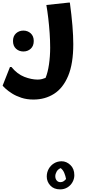

<svg xmlns="http://www.w3.org/2000/svg" viewBox="-59 -498 649 1462"><path d="M28 12Q72 66 126 87Q180 108 228 108Q246 108 261 104Q276 100 288 95Q305 54 314 -7.5Q323 -69 323 -135Q323 -189 319 -246.5Q315 -304 308.5 -359.5Q302 -415 294 -460L462 -478H473Q486 -382 492.5 -303Q499 -224 499 -162Q499 -13 460 80Q421 173 352.5 216.5Q284 260 196 260Q145 260 104 246.5Q63 233 33 214Q3 195 -15.5 178Q-34 161 -39 154L17 12ZM119 -106Q86 -106 63 -127Q40 -148 40 -186Q40 -223 63 -244Q86 -265 119 -265Q152 -265 175 -244Q198 -223 198 -186Q198 -148 175 -127Q152 -106 119 -106ZM410 730Q447 730 477 758.5Q507 787 507 836Q507 864 493 889Q479 914 454.5 929Q430 944 399 944Q351 944 324 914.5Q297 885 297 846Q297 815 311.5 788.5Q326 762 352 746Q378 730 410 730ZM362 844Q362 863 372.5 876Q383 889 401 889Q415 889 425.5 882Q436 875 444 865Q440 842 430.5 819Q421 796 403 782Q382 791 372 809Q362 827 362 844Z"/></svg>

Font: Kufam
Style: Bold Italic
Weight: 700
Italic angle: -11°
Designer: Artur Schmal
Foundry: Original Type
Version: Version 1.301; ttfautohint (v1.8.3)